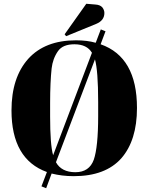

<svg xmlns="http://www.w3.org/2000/svg" viewBox="-20 -925 788 1019"><path d="M41 -339C41 -166 104 -57 229 -12C229 -12 200 64 200 64C200 64 225 74 225 74C225 74 254 -4 254 -4C254 -4 254 -4 254 -4C290 5 329 10 371 10C371 10 371 10 371 10C484 10 568 -22 624 -85C679 -148 707 -237 707 -352C707 -352 707 -352 707 -352C707 -532 643 -645 514 -690C514 -690 540 -759 540 -759C540 -759 515 -769 515 -769C515 -769 488 -698 488 -698C488 -698 488 -698 488 -698C457 -707 422 -711 383 -711C383 -711 383 -711 383 -711C273 -711 189 -678 130 -613C71 -547 41 -456 41 -339C41 -339 41 -339 41 -339ZM501 -309C501 -199 493 -122 478 -78C462 -33 429 -11 380 -11C331 -11 296 -29 277 -64C277 -64 484 -610 484 -610C484 -610 484 -610 484 -610C495 -571 501 -496 501 -383C501 -383 501 -309 501 -309C501 -309 501 -309 501 -309ZM246 -379C246 -379 246 -379 246 -379C246 -454 249 -515 254 -562C254 -562 254 -562 254 -562C258 -596 269 -627 288 -654C288 -654 288 -654 288 -654C305 -678 334 -690 375 -690C375 -690 375 -690 375 -690C419 -690 450 -675 468 -645C468 -645 262 -101 262 -101C262 -101 262 -101 262 -101C251 -139 246 -208 246 -307C246 -307 246 -379 246 -379ZM331 -733C331 -733 490 -798 490 -798C490 -798 490 -798 490 -798C519 -810 534 -829 534 -856C534 -856 534 -856 534 -856C534 -867 530 -877 523 -886C515 -895 503 -900 486 -901C486 -901 438 -905 438 -905C438 -905 323 -743 323 -743C323 -743 331 -733 331 -733Z"/></svg>

Font: Abril Fatface Utterance
Style: Regular
Weight: 500
Designer: Veronika Burian, Jos Scaglione
Foundry: TypeTogether
Version: ""